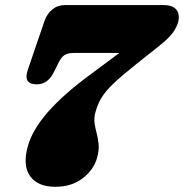

<svg xmlns="http://www.w3.org/2000/svg" viewBox="-20 -720 724 756"><path d="M362.5 -99.5Q349.5 -52 305.8 -18.2Q262 15.5 197.5 15.5Q128.5 15.5 98.5 -26.5Q68.5 -68.5 89.5 -144Q107.5 -209 169.2 -279.5Q231 -350 341 -430.5L450 -511.5H272Q246.5 -511.5 233.8 -503Q221 -494.5 210.5 -473L191 -434Q180.5 -412.5 163.8 -400.2Q147 -388 124.5 -388Q70 -388 89.5 -445L155 -637Q165 -665.5 186 -682.8Q207 -700 235.5 -700H623.5Q660.5 -700 674.8 -681.5Q689 -663 681.5 -633Q676.5 -614 661.2 -592.2Q646 -570.5 606.5 -539L513.5 -465Q457 -420 425.8 -390Q394.5 -360 379.5 -335Q364.5 -310 356.5 -280.5Q349.5 -256.5 352.2 -236.2Q355 -216 360.5 -195.8Q366 -175.5 368.2 -152.2Q370.5 -129 362.5 -99.5Z"/></svg>

Font: Fraunces 72pt SuperSoft Black
Style: Italic
Weight: 900
Italic angle: -16°
Version: Version 1.000;[b76b70a41]